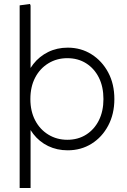

<svg xmlns="http://www.w3.org/2000/svg" viewBox="-20 -747 640 967"><path d="M321 10Q267 10 222.5 -11.5Q178 -33 147.5 -72.5Q117 -112 103 -165V-332Q117 -385 147.5 -424Q178 -463 222.5 -485Q267 -507 321 -507Q388 -507 441 -473.5Q494 -440 525 -382Q556 -324 556 -248Q556 -173 525 -114.5Q494 -56 441 -23Q388 10 321 10ZM79 200V-720L131 -727L134 -719V-319L120 -248L134 -177V200ZM319 -43Q373 -43 414 -69Q455 -95 478 -141Q501 -187 501 -248Q501 -310 478 -356Q455 -402 414 -428Q373 -454 319 -454Q266 -454 223.5 -428Q181 -402 157 -356Q133 -310 133 -248Q133 -187 157 -141Q181 -95 223.5 -69Q266 -43 319 -43Z"/></svg>

Font: Fustat Light
Style: Regular
Weight: 300
Designer: Mohamed Gaber, Khaled Hosny, Laura Garcia Mut
Foundry: Kief Type Foundry, Alif Type Foundry, Hard Type Foundry
Version: Version 1.007